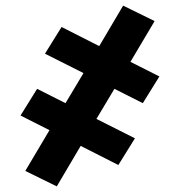

<svg xmlns="http://www.w3.org/2000/svg" viewBox="-20 -504 640 683"><path d="M182 159 70 104 156 -41 53 -93 112 -188 213 -137 277 -244 140 -313 199 -408 333 -340 418 -484 530 -429 444 -284 547 -232 488 -137 387 -188 323 -81 460 -12 401 83 267 15Z"/></svg>

Font: Iosevka Slab Heavy Extended
Style: Regular
Weight: 900
Width: 7
Monospace: yes
Designer: Belleve Invis
Foundry: Belleve Invis
Version: Version 11.1.0; ttfautohint (v1.8.3)